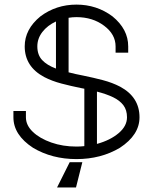

<svg xmlns="http://www.w3.org/2000/svg" viewBox="-20 -701 674 846"><path d="M314.9 125H231.4L287.1 13.7H342.8ZM316.9 0Q209 0 125.5 -49.8Q39.1 -106.4 39.1 -184.1V-211.9H94.2V-184.1Q94.2 -148.9 124.8 -119.9Q155.3 -90.8 206.1 -73Q256.8 -55.2 316.9 -55.2Q334.5 -55.2 351.6 -57.1V-310.1L336.4 -313Q293 -321.8 251 -332.8Q209 -343.8 174.3 -361.8Q88.9 -407.7 88.9 -496.6Q88.9 -572.3 158.2 -628.9Q227.5 -680.7 316.9 -680.7Q406.2 -680.7 475.6 -628.9Q544.9 -572.3 544.9 -496.6V-468.8H489.3V-496.6Q489.3 -549.8 438.7 -587.6Q388.2 -625.5 316.9 -625.5Q298.8 -625.5 282.2 -622.6V-382.3Q312 -374.5 347.7 -367.7Q391.1 -358.9 433.1 -347.9Q475.1 -336.9 509.8 -318.8Q594.7 -272.9 594.7 -184.1Q594.7 -106.4 508.3 -49.8Q424.8 0 316.9 0ZM226.6 -398.9V-606.4Q189 -588.9 166.7 -560.1Q144.5 -531.2 144.5 -496.6Q144.5 -459 165.8 -436.3Q187 -413.6 226.6 -398.9ZM407.2 -66.9Q465.8 -83 502.7 -114.3Q539.6 -145.5 539.6 -184.1Q539.6 -216.3 523.7 -237.3Q507.8 -258.3 478.5 -272.5Q449.2 -286.6 407.2 -297.4Z"/></svg>

Font: X Company
Style: Regular
Weight: 400
Designer: GGBotNet
Foundry: GGBotNet
Version: 0.90